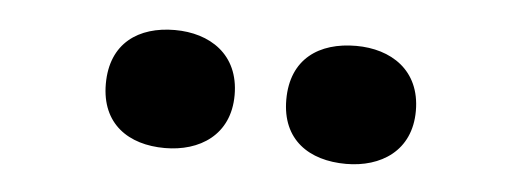

<svg xmlns="http://www.w3.org/2000/svg" viewBox="-27 -815 656 248"><g transform="rotate(5 301.0 -690.5)"><path d="M109 -690C109 -638 145 -614 192 -614C237 -614 276 -638 276 -690C276 -743 237 -767 192 -767C145 -767 109 -743 109 -690ZM343 -690C343 -638 379 -614 427 -614C472 -614 511 -638 511 -690C511 -743 472 -767 427 -767C379 -767 343 -743 343 -690Z"/></g></svg>

Font: Noto Sans Bengali Black
Style: Regular
Weight: 900
Designer: Jelle Bosma - Monotype Design Team
Foundry: Monotype Imaging Inc.
Version: Version 2.003